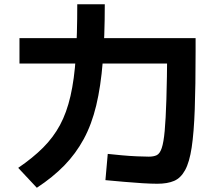

<svg xmlns="http://www.w3.org/2000/svg" viewBox="-20 -839 1040 907"><path d="M723 29Q694 29 653 26.5Q612 24 567 20Q522 16 478 12L489 -112Q517 -109 554.5 -105.5Q592 -102 628 -100.5Q664 -99 683 -99Q706 -99 720.5 -106Q735 -113 744 -139.5Q753 -166 758 -220.5Q763 -275 766 -369.5Q769 -464 770 -609L839 -539H72V-659H904V-595Q904 -433 900 -322.5Q896 -212 885.5 -142.5Q875 -73 854.5 -35.5Q834 2 802.5 15.5Q771 29 723 29ZM66 -46Q135 -93 183.5 -141.5Q232 -190 263.5 -248.5Q295 -307 313 -385.5Q331 -464 338 -569.5Q345 -675 345 -819H475Q475 -666 465.5 -548Q456 -430 434.5 -340.5Q413 -251 375.5 -182Q338 -113 284 -57.5Q230 -2 154 48Z"/></svg>

Font: M PLUS 2
Style: Bold
Weight: 700
Designer: Coji Morishita
Foundry: UNDERFOREST DESIGN
Version: Version 1.001